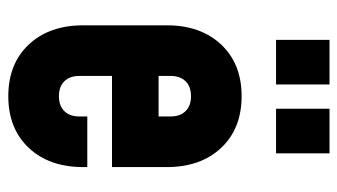

<svg xmlns="http://www.w3.org/2000/svg" viewBox="-200 -620 833 474"><g transform="rotate(90 217.0 -383.5)"><path d="M189 -780V-648H79V-780ZM359 -780V-648H249V-780ZM393 -243H168V-162Q168 -139 181 -125.5Q194 -112 218 -112Q242 -112 255 -125.5Q268 -139 268 -162V-182H393V-172Q393 -88 345.5 -37.5Q298 13 218 13Q138 13 90.5 -37.5Q43 -88 43 -172V-378Q43 -462 90.5 -512.5Q138 -563 218 -563Q298 -563 345.5 -512.5Q393 -462 393 -378ZM168 -388V-358H268V-388Q268 -411 255 -424.5Q242 -438 218 -438Q194 -438 181 -424.5Q168 -411 168 -388Z"/></g></svg>

Font: Mohave Bold
Style: Regular
Weight: 700
Designer: Gumpita Rahayu
Foundry: Tokotype
Version: Version 2.002;PS 002.002;hotconv 1.0.88;makeotf.lib2.5.64775